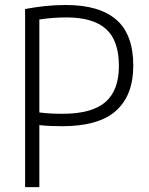

<svg xmlns="http://www.w3.org/2000/svg" viewBox="-20 -768 612 788"><path d="M83 0V-731Q122.5 -738.5 164 -743Q205.5 -747.5 250.5 -747.5Q387.5 -747.5 457.2 -687.2Q527 -627 527 -498.5Q527 -377 456.2 -313.5Q385.5 -250 234.5 -250Q209.5 -250 187.2 -251Q165 -252 141.5 -254.5V0ZM236.5 -301Q357 -301 412.5 -349Q468 -397 468 -497Q468 -601.5 415 -649Q362 -696.5 253 -696.5Q222.5 -696.5 195 -694.2Q167.5 -692 141.5 -688V-306.5Q164.5 -303.5 187.8 -302.2Q211 -301 236.5 -301Z"/></svg>

Font: Encode Sans SmCnd Lt
Style: Regular
Weight: 300
Width: 4
Designer: Multiple Designers
Foundry: Impallari Type
Version: Version 3.002; ttfautohint (v1.8.3) -l 8 -r 50 -G 200 -x 14 